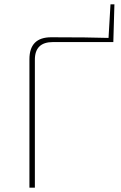

<svg xmlns="http://www.w3.org/2000/svg" viewBox="-20 -861 553 881"><path d="M500 -668H223Q139 -668 140 -585V0H115V-589Q115 -690 215 -690Q390 -690 478 -687L487 -841H505Z"/></svg>

Font: Taylor Sans Thin
Style: Regular
Weight: 100
Italic angle: -8°
Designer: Natanael Gama
Version: Version 1.001 September 8, 2015